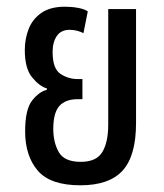

<svg xmlns="http://www.w3.org/2000/svg" viewBox="-20 -544 490 573"><path d="M220 9Q130 9 92.5 -35Q55 -79 55 -152Q55 -217 75.5 -243.5Q96 -270 120 -276V-280Q97 -287 75.5 -313.5Q54 -340 54 -395Q54 -428 65.5 -457.5Q77 -487 103.5 -505.5Q130 -524 174 -524Q194 -524 213 -520.5Q232 -517 242 -510L229 -445Q222 -449 211 -452Q200 -455 188 -455Q162 -455 149.5 -436.5Q137 -418 137 -389Q137 -339 160.5 -323.5Q184 -308 212 -308H226V-248H212Q175 -248 157 -227.5Q139 -207 139 -159Q139 -119 155.5 -90Q172 -61 221 -61Q268 -61 285.5 -90.5Q303 -120 303 -172V-517H386V-177Q386 -79 346 -35Q306 9 220 9Z"/></svg>

Font: Noto Sans Thai UI ExtCond
Style: Regular
Weight: 400
Width: 2
Designer: Monotype Design Team
Foundry: Monotype Imaging Inc.
Version: Version 2.000